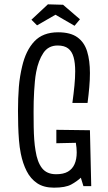

<svg xmlns="http://www.w3.org/2000/svg" viewBox="-20 -859 499 886"><path d="M63 -347Q63 -376 64 -404Q65 -432 67 -457.5Q69 -483 73 -507Q77 -531 82 -552Q99 -626 138.5 -668Q178 -710 248 -710Q305 -710 337 -687Q369 -664 382 -622Q395 -580 395 -522Q395 -491 392 -456.5Q389 -422 384 -384H314Q320 -428 323.5 -464Q327 -500 327 -530Q327 -569 319.5 -595.5Q312 -622 294.5 -635.5Q277 -649 246 -649Q203 -649 180 -614.5Q157 -580 147 -527Q143 -506 141 -483.5Q139 -461 137.5 -437.5Q136 -414 135.5 -390Q135 -366 135 -342Q135 -306 135.5 -274Q136 -242 138 -214.5Q140 -187 144 -164Q152 -111 174 -83Q196 -55 239 -55Q273 -55 293.5 -67Q314 -79 324 -101.5Q334 -124 334 -156Q334 -166 333 -177Q332 -188 330 -200L240 -198V-260L395 -258L401 0H365L353 -39Q335 -22 308.5 -7.5Q282 7 229 7Q182 7 151.5 -13.5Q121 -34 103 -69.5Q85 -105 76 -150Q70 -180 67.5 -212.5Q65 -245 64 -279Q63 -313 63 -347ZM324 -740 236 -791 151 -742 125 -768 201 -839 271 -837 349 -770Z"/></svg>

Font: Truculenta
Style: Regular
Weight: 400
Designer: Ivan Castro, Eva Sanz & Omnibus-Type Team
Foundry: Omnibus-Type
Version: Version 1.002